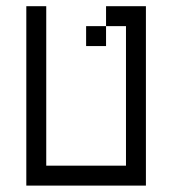

<svg xmlns="http://www.w3.org/2000/svg" viewBox="-20 -582 540 602"><path d="M62.5 -562.5V0H437.5V-562.5H312.5V-500H250V-437.5H312.5V-500H375V-62.5H125Q125 -62.5 125 -562.5Z"/></svg>

Font: UnifontExMono
Style: Regular
Weight: 500
Version: Version 15.0.06